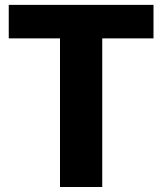

<svg xmlns="http://www.w3.org/2000/svg" viewBox="-20 -748 649 768"><path d="M594 -594.5H389V0H220V-594.5H15V-728.5H594Z"/></svg>

Font: Lato 2
Style: Regular
Weight: 900
Designer: Lukasz Dziedzic with Adam Twardoch and Botio Nikoltchev
Foundry: tyPoland Lukasz Dziedzic
Version: Version 2.015; 2015-08-06; http://www.latofonts.com/